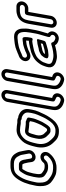

<svg xmlns="http://www.w3.org/2000/svg" viewBox="901 -1712 955 2798"><g transform="rotate(-90 1379.0 -312.5)"><path d="M145 -366C161 -432 190 -487 223 -530C254 -568 285 -588 349 -588H394C443 -588 473 -568 491 -542C505 -517 520 -493 523 -468C527 -438 534 -415 537 -392L541 -370C548 -324 474 -301 467 -347L464 -365C464 -376 461 -380 461 -382C460 -400 456 -410 454 -420C452 -430 452 -441 449 -450L446 -460C440 -478 424 -515 381 -515H336C329 -515 322 -515 315 -514C308 -514 304 -512 299 -509C293 -505 284 -500 280 -493C268 -475 252 -453 241 -431C219 -391 213 -348 203 -310C203 -309 202 -308 202 -308L194 -259C186 -216 187 -165 218 -141L239 -125C255 -114 265 -110 279 -102C280 -101 282 -100 283 -100L296 -96C300 -95 305 -94 309 -93L321 -91C326 -90 330 -90 334 -90H364C375 -90 389 -96 395 -97C401 -97 405 -99 409 -101L420 -108C435 -117 444 -129 449 -134C461 -147 484 -159 502 -145C515 -135 518 -113 503 -95L495 -86C477 -65 458 -51 431 -37C413 -28 405 -26 392 -23C379 -18 367 -17 351 -17H321C315 -17 308 -18 301 -19L282 -21C260 -25 241 -32 225 -41L211 -49C199 -55 179 -72 167 -80C140 -98 123 -133 119 -172C117 -198 115 -229 120 -258L125 -283C130 -314 138 -336 145 -366ZM373 -140H343C342 -140 340 -141 338 -141L325 -143L317 -144L307 -147C294 -154 286 -158 274 -167L254 -182C243 -192 237 -221 244 -259L252 -307C262 -346 271 -388 286 -415C295 -433 304 -447 316 -465H327H372C389 -465 387 -457 397 -436C408 -401 412 -365 417 -331C420 -309 432 -291 451 -281C513 -247 603 -310 591 -386L588 -406C585 -434 576 -459 573 -482C569 -520 549 -552 535 -573C511 -610 466 -638 402 -638H357C279 -638 226 -607 185 -556C129 -484 94 -393 75 -283L70 -258C64 -221 66 -187 68 -160C73 -111 93 -66 133 -38C146 -27 166 -13 181 -5L195 3C214 14 240 26 267 29L286 31C293 32 304 33 312 33H342C362 33 380 31 400 24C416 22 432 15 448 7C480 -9 508 -30 532 -58L540 -67C577 -111 568 -164 537 -187C500 -215 443 -199 413 -163C402 -151 402 -151 394 -146C387 -145 379 -140 373 -140Z M1017 -410C1013 -413 1007 -415 1003 -415H970C951 -415 926 -421 900 -423C888 -424 883 -426 874 -426H870C782 -426 772 -306 761 -266C746 -205 757 -160 778 -126C789 -110 800 -101 808 -93C820 -79 830 -69 847 -60C852 -57 861 -55 868 -55H895C898 -55 901 -56 904 -57L915 -61C920 -63 926 -67 929 -71C948 -87 960 -108 970 -123C992 -155 1012 -193 1025 -228C1037 -257 1051 -288 1058 -329L1065 -366C1069 -391 1056 -392 1056 -392C1048 -402 1021 -407 1017 -410ZM1013 -354 1008 -329C1002 -295 991 -270 978 -238C966 -207 948 -172 930 -147C917 -128 911 -117 898 -105H879C866 -108 858 -118 849 -129C837 -142 828 -149 822 -158C807 -183 799 -215 810 -262C826 -320 839 -370 854 -375C855 -375 858 -376 861 -376H863C869 -375 879 -374 888 -373C908 -371 934 -365 961 -365H987C996 -360 1007 -356 1013 -354ZM1049 -475C1066 -475 1076 -471 1089 -464C1120 -447 1144 -420 1138 -374C1137 -365 1136 -357 1135 -350L1131 -327C1126 -298 1115 -264 1105 -241C1081 -186 1059 -132 1029 -90C996 -38 963 -3 912 13C902 16 890 19 872 18C802 18 781 -5 748 -40C734 -57 722 -68 713 -82C684 -125 668 -187 690 -270C703 -328 718 -376 740 -414C763 -447 789 -470 822 -487C839 -495 854 -497 880 -499C910 -499 941 -494 970 -489C975 -488 978 -488 983 -488H1013C1022 -488 1028 -486 1034 -480C1038 -477 1044 -475 1049 -475ZM888 -549C860 -549 834 -544 806 -531C762 -509 725 -475 698 -435C698 -435 697 -435 697 -434C669 -387 654 -335 640 -274C615 -178 635 -101 669 -50C682 -30 696 -17 708 -4C742 33 778 68 863 68C883 69 902 67 921 61C990 39 1033 -13 1069 -68C1103 -116 1127 -174 1151 -227C1164 -256 1175 -293 1181 -327L1185 -350C1187 -359 1188 -369 1189 -378C1197 -443 1162 -488 1118 -509C1105 -516 1089 -524 1066 -525C1054 -533 1038 -538 1022 -538H992C960 -542 926 -549 888 -549Z M1343 -683C1347 -704 1366 -720 1386 -720C1406 -720 1420 -704 1416 -683L1301 -31C1298 -13 1299 -1 1310 6C1331 24 1382 23 1365 66C1359 82 1337 98 1317 94L1308 91C1279 83 1253 67 1238 47C1225 30 1221 9 1228 -31ZM1293 -683 1178 -31C1170 15 1173 53 1195 81C1214 107 1246 129 1286 139L1296 142C1344 156 1396 117 1412 77C1433 25 1404 -16 1366 -26C1361 -27 1358 -30 1352 -30H1351V-31L1466 -683C1474 -731 1443 -770 1395 -770C1347 -770 1301 -731 1293 -683Z M1648 -683C1652 -704 1671 -720 1691 -720C1711 -720 1725 -704 1721 -683L1606 -31C1603 -13 1604 -1 1615 6C1636 24 1687 23 1670 66C1664 82 1642 98 1622 94L1613 91C1584 83 1558 67 1543 47C1530 30 1526 9 1533 -31ZM1598 -683 1483 -31C1475 15 1478 53 1500 81C1519 107 1551 129 1591 139L1601 142C1649 156 1701 117 1717 77C1738 25 1709 -16 1671 -26C1666 -27 1663 -30 1657 -30H1656V-31L1771 -683C1779 -731 1748 -770 1700 -770C1652 -770 1606 -731 1598 -683Z M2303 -345 2290 -272C2283 -231 2266 -184 2256 -145L2250 -123C2248 -115 2244 -108 2243 -100L2239 -78C2237 -68 2243 -59 2251 -55C2266 -49 2276 -31 2268 -11C2261 5 2238 21 2218 16C2190 9 2165 -7 2161 -28C2159 -38 2151 -44 2141 -44C2125 -44 2114 -37 2114 -37L2077 -27C2049 -19 2014 -15 1978 -12C1957 -10 1937 -14 1916 -18C1863 -31 1835 -49 1852 -104C1865 -146 1877 -176 1896 -198C1896 -199 1897 -200 1897 -200C1918 -228 1944 -254 1973 -267C1998 -278 2021 -290 2044 -295C2082 -302 2111 -312 2144 -316C2156 -318 2167 -320 2172 -320H2178C2182 -320 2186 -320 2191 -318C2191 -318 2222 -302 2229 -341L2230 -348C2238 -378 2237 -400 2238 -420C2239 -439 2235 -462 2215 -462H2212C2187 -462 2178 -458 2159 -456C2131 -456 2104 -445 2089 -441C2070 -436 2056 -429 2047 -426C2042 -425 2038 -424 2035 -422C2020 -413 1998 -404 1978 -398C1943 -391 1926 -423 1947 -452C1956 -464 1962 -464 1990 -475C1995 -477 1999 -478 2004 -481C2014 -487 2024 -490 2036 -495L2052 -501C2084 -515 2125 -523 2163 -529C2185 -529 2208 -535 2221 -535H2240C2325 -535 2318 -430 2303 -345ZM2187 -410C2186 -397 2186 -383 2185 -370H2181C2170 -370 2160 -369 2145 -366C2107 -361 2075 -349 2042 -343C2008 -336 1982 -321 1959 -311C1917 -292 1884 -261 1858 -225C1830 -191 1817 -152 1804 -110C1776 -18 1839 17 1897 31C1916 36 1941 42 1974 38C2010 35 2048 31 2082 21L2119 11C2135 39 2162 57 2198 64C2247 76 2297 43 2314 1C2331 -41 2315 -75 2291 -93C2293 -102 2297 -110 2299 -119L2304 -139C2306 -146 2309 -154 2311 -161C2320 -193 2333 -233 2340 -272L2353 -344C2364 -389 2364 -438 2361 -473C2357 -529 2324 -585 2249 -585H2230C2207 -585 2182 -579 2169 -579C2159 -579 2151 -577 2138 -575C2106 -571 2070 -560 2039 -547L2026 -541C2011 -536 1999 -532 1983 -523C1960 -515 1932 -508 1908 -476C1873 -429 1886 -379 1920 -358C1960 -333 2011 -355 2051 -378C2069 -383 2083 -390 2094 -393C2116 -399 2136 -406 2152 -406C2164 -406 2173 -408 2187 -410ZM2177 -249C2173 -248 2170 -247 2166 -247H2161C2152 -247 2129 -243 2120 -240C2106 -235 2088 -232 2069 -227L2049 -224C2025 -219 2006 -206 1994 -201C1971 -191 1960 -171 1953 -162C1938 -145 1934 -131 1930 -116C1923 -92 1947 -84 1970 -84H1979C1990 -84 2000 -86 2009 -87C2035 -87 2055 -93 2069 -97L2087 -102C2090 -103 2101 -106 2105 -107L2119 -111C2133 -115 2144 -119 2161 -124C2171 -127 2179 -136 2182 -145C2189 -169 2198 -191 2203 -218C2203 -218 2226 -264 2177 -249ZM1990 -134C1996 -141 2006 -155 2009 -157C2025 -165 2041 -172 2050 -174L2070 -178C2093 -182 2118 -191 2147 -196C2144 -187 2143 -178 2139 -167C2130 -164 2123 -163 2113 -159L2099 -155C2095 -154 2088 -152 2081 -150L2065 -145C2046 -142 2029 -137 2017 -137C2008 -137 2001 -135 1990 -134Z M2498 -50C2494 -29 2475 -13 2455 -13C2435 -13 2421 -29 2425 -50L2482 -376C2493 -440 2518 -474 2556 -489C2572 -495 2598 -501 2614 -501H2676C2695 -501 2710 -483 2707 -464C2704 -445 2682 -428 2663 -428H2601C2597 -428 2594 -427 2590 -426C2565 -425 2560 -402 2555 -376ZM2548 -50 2605 -376C2605 -377 2606 -377 2606 -378H2655C2702 -378 2749 -416 2757 -464C2765 -511 2732 -551 2685 -551H2623C2596 -551 2566 -543 2545 -535C2479 -509 2445 -448 2432 -376L2375 -50C2367 -2 2398 37 2446 37C2494 37 2540 -2 2548 -50Z"/></g></svg>

Font: Blanket
Style: BdOutlineObl
Weight: 700
Foundry: Cannot Into Space Fonts
Version: Version 0.9